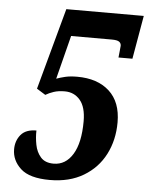

<svg xmlns="http://www.w3.org/2000/svg" viewBox="-52 -757 628 810"><g transform="rotate(5 262.0 -352.0)"><path d="M189 10Q103 10 65.5 -24.5Q28 -59 28 -106Q28 -142 49 -167.5Q70 -193 115 -193Q114 -164 120 -133Q126 -102 144.5 -81Q163 -60 199 -60Q250 -60 280 -109Q310 -158 310 -249Q310 -309 285 -338.5Q260 -368 220 -368Q193 -368 173.5 -361.5Q154 -355 139 -346L102 -369L196 -714H524L492 -530H433Q434 -544 436 -559Q438 -574 438 -580Q438 -591 429.5 -597Q421 -603 398 -603H226L179 -418Q195 -424 216 -429Q237 -434 267 -434Q353 -434 403 -388.5Q453 -343 453 -257Q453 -182 422 -121.5Q391 -61 331.5 -25.5Q272 10 189 10Z"/></g></svg>

Font: Noto Serif Tamil ExtraCondensed ExtraBold
Style: Italic
Weight: 800
Width: 2
Italic angle: -12°
Designer: Indian Type Foundry, Tom Grace, and the Monotype Design Team
Foundry: Monotype Imaging Inc.
Version: Version 2.003; ttfautohint (v1.8.4.7-5d5b)